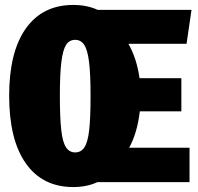

<svg xmlns="http://www.w3.org/2000/svg" viewBox="-20 -736 799 776"><path d="M502 -139H746V0H374Q331 20 276 20Q152 20 84.5 -75.5Q17 -171 17 -349Q17 -526 84.5 -621Q152 -716 276 -716Q332 -716 375 -696H754L734 -559H499Q533 -499 544 -420H713V-286H545Q535 -199 502 -139ZM346 -349Q346 -436 340 -485Q334 -534 320.5 -554.5Q307 -575 284 -575Q260 -575 247 -554.5Q234 -534 228 -485.5Q222 -437 222 -349Q222 -260 227.5 -211Q233 -162 246.5 -141Q260 -120 284 -120Q308 -120 321.5 -141Q335 -162 340.5 -210.5Q346 -259 346 -349Z"/></svg>

Font: Fira Sans Extra Condensed Black
Style: Regular
Weight: 900
Width: 1
Designer: Carrois Corporate & Edenspiekermann AG
Foundry: Carrois Corporate GbR & Edenspiekermann AG
Version: Version 4.203